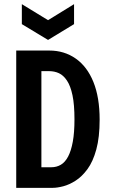

<svg xmlns="http://www.w3.org/2000/svg" viewBox="-20 -903 541 923"><path d="M123 0V-99H227Q252 -99 272.5 -111Q293 -123 307.5 -150.5Q322 -178 330 -222Q338 -266 338 -329Q338 -400 328.5 -445Q319 -490 302 -515.5Q285 -541 263.5 -551Q242 -561 216 -561H123V-660H217Q289 -660 344 -621.5Q399 -583 429 -509Q459 -435 459 -328Q459 -243 443 -184.5Q427 -126 400.5 -90Q374 -54 343.5 -34.5Q313 -15 284 -7.5Q255 0 234 0ZM58 0V-660H179V0ZM85 -883 211 -806 336 -883V-787L211 -711L85 -787Z"/></svg>

Font: Bricolage Grotesque Condensed SemiBold
Style: Regular
Weight: 600
Width: 3
Designer: Mathieu Triay
Foundry: Atelier Triay
Version: Version 1.000;gftools[0.9.30]